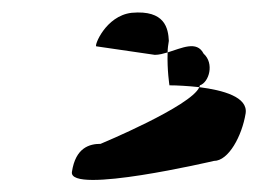

<svg xmlns="http://www.w3.org/2000/svg" viewBox="-20 -778 423 315"><path d="M98 -496C92 -458 331 -514 331 -514C355 -514 377 -555 383 -592C387 -619 346 -630 307 -635C294 -604 145 -542 145 -542C127 -542 104 -536 98 -496ZM138 -702 234 -688C241 -688 248 -690 255 -692C255 -698 256 -705 257 -711C256 -731 251 -762 196 -757C153 -752 134 -702 138 -702ZM255 -692C254 -663 258 -638 258 -638C271 -638 288 -637 307 -635L308 -638C323 -643 332 -674 314 -690C303 -712 278 -699 255 -692Z"/></svg>

Font: Ampere
Style: UltCndIta
Weight: 400
Version: Version 1